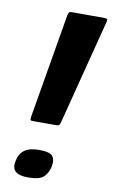

<svg xmlns="http://www.w3.org/2000/svg" viewBox="-81 -717 460 780"><g transform="rotate(10 149.0 -327.0)"><path d="M73 -210Q64 -210 62 -212.5Q60 -215 62 -228L135 -658Q137 -666 139.5 -669.5Q142 -673 150 -673H287Q301 -673 297 -660L186 -228Q183 -216 180 -213Q177 -210 165 -210ZM179 -40Q172 -11 154.5 4Q137 19 92 19Q53 19 38.5 4Q24 -11 31 -40Q37 -69 57.5 -84Q78 -99 117 -99Q162 -99 173.5 -84Q185 -69 179 -40Z"/></g></svg>

Font: Glory Thin ExtraBold
Style: Italic
Weight: 800
Italic angle: -12°
Version: Version 1.011